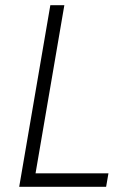

<svg xmlns="http://www.w3.org/2000/svg" viewBox="-20 -720 469 740"><path d="M174 -700H228L117 -52H398L389 0H54Z"/></svg>

Font: Jost* Light
Style: Italic
Weight: 300
Italic angle: -10°
Version: Version 3.7